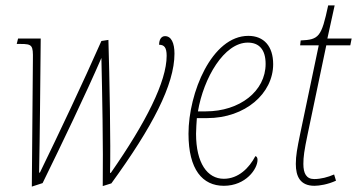

<svg xmlns="http://www.w3.org/2000/svg" viewBox="-20 -679 1324 712"><path d="M361 11 393 1C545 -208 627 -365 627 -480C627 -520 615 -545 592 -545C578 -545 570 -532 570 -513C589 -513 598 -503 598 -472C598 -377 522 -226 391 -38H388C391 -134 386 -403 382 -531L356 -527C287 -371 200 -187 128 -39H125C128 -187 129 -345 131 -536H47L42 -516H56C100 -516 103 -511 102 -458L98 13L138 0C210 -147 297 -328 356 -464C359 -335 363 -135 361 11Z M810 10C892 10 935 -53 935 -86C935 -94 932 -99 927 -100C904 -56 864 -16 810 -16C749 -16 707 -74 707 -183C707 -198 709 -227 710 -241H748C890 -241 993 -333 993 -441C993 -507 959 -546 901 -546C765 -546 679 -334 679 -183C679 -50 731 10 810 10ZM743 -266H714C735 -390 811 -521 899 -521C941 -521 965 -495 965 -442C965 -341 869 -266 743 -266Z M1146 10C1164 10 1196 5 1226 -9L1219 -32C1196 -22 1170 -15 1145 -15C1116 -15 1105 -36 1105 -71C1105 -97 1108 -120 1121 -182L1190 -511H1279L1284 -536H1194L1221 -659H1197C1172 -542 1163 -532 1095 -529L1093 -511H1162L1093 -182C1082 -128 1077 -102 1077 -71C1077 -25 1093 10 1146 10Z"/></svg>

Font: Noto Serif Condensed Thin
Style: Italic
Weight: 100
Width: 3
Italic angle: -12°
Designer: Monotype Design Team
Foundry: Monotype Imaging Inc.
Version: Version 2.013